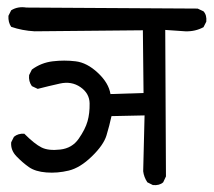

<svg xmlns="http://www.w3.org/2000/svg" viewBox="-20 -578 605 544"><path d="M413.1 -53.7 397.5 -61.5Q387.7 -76.2 385.7 -92.8L389.6 -251L295.9 -249Q290 -221.7 281.7 -194.3Q273.4 -167 240.2 -134.8Q207 -102.5 174.8 -94.7Q142.6 -86.9 111.3 -89.4Q80.1 -91.8 62 -104.5Q43.9 -117.2 26.9 -134.8Q9.8 -152.3 11.7 -174.8L19.5 -190.4Q31.2 -200.2 48.8 -199.2Q78.1 -169.9 97.7 -160.2Q117.2 -150.4 150.9 -154.3Q184.6 -158.2 203.1 -185.1Q221.7 -211.9 228 -234.4Q234.4 -256.8 233.9 -285.2Q233.4 -313.5 208 -331.1Q182.6 -348.6 149.9 -341.3Q117.2 -334 86.9 -326.2L70.3 -334Q60.5 -347.7 62.5 -365.2L70.3 -380.9Q96.7 -400.4 129.4 -404.3Q162.1 -408.2 194.3 -404.3Q226.6 -400.4 257.3 -371.6Q288.1 -342.8 293 -311.5L386.7 -314.5L384.8 -492.2L78.1 -489.3Q43 -491.2 11.7 -502Q2.9 -514.6 3.9 -533.2L11.7 -548.8Q30.3 -560.5 54.7 -556.6L540 -553.7L556.6 -545.9Q566.4 -535.2 564.5 -516.6L556.6 -501Q533.2 -488.3 504.9 -489.3L448.2 -493.2L450.2 -78.1L442.4 -61.5Q431.6 -51.8 413.1 -53.7Z"/></svg>

Font: JasonHandwriting1
Style: Regular
Weight: 400
Version: Version 1.48.20